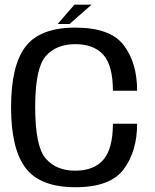

<svg xmlns="http://www.w3.org/2000/svg" viewBox="-20 -799 664 824"><path d="M304 4.5Q454 4.5 511.2 -73Q568.5 -150.5 568.5 -268H464.5Q464.5 -161 423.8 -113.8Q383 -66.5 303 -66.5Q221.5 -66.5 176.2 -118.8Q131 -171 131 -339Q131 -506.5 176.2 -558Q221.5 -609.5 303 -609.5Q383 -609.5 423.8 -563.5Q464.5 -517.5 464.5 -409.5H568.5Q568.5 -529 511.2 -604.8Q454 -680.5 303.5 -680.5Q152.5 -680.5 90 -599.5Q27.5 -518.5 27.5 -339Q27.5 -159.5 90.2 -77.5Q153 4.5 304 4.5ZM227.5 -696H278.5L373 -779H299.5Z"/></svg>

Font: Anybody Thin
Style: Regular
Weight: 400
Version: Version 1.113;gftools[0.9.25]